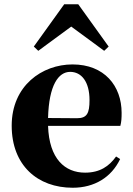

<svg xmlns="http://www.w3.org/2000/svg" viewBox="-20 -866 626 903"><path d="M315 -741 470 -627 491 -647 348 -846H282L139 -647L160 -627ZM206 -311C210 -466 255 -528 310 -528C363 -528 401 -482 401 -395C401 -333 389 -310 342 -310ZM526 -130C493 -84 450 -54 380 -54C286 -54 211 -118 206 -274H546C551 -293 552 -310 552 -335C552 -462 471 -563 321 -563C178 -563 35 -463 35 -275C35 -88 157 17 322 17C424 17 504 -32 545 -118Z"/></svg>

Font: Noto Serif KR Black
Style: Regular
Weight: 900
Version: Version 1.001;PS 1.001;hotconv 16.6.54;makeotf.lib2.5.65590